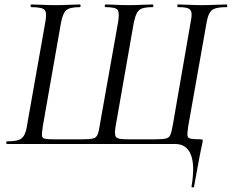

<svg xmlns="http://www.w3.org/2000/svg" viewBox="-20 -645 1038 860"><path d="M765 0H11Q8 0 8 -6Q8 -12 11 -12Q44 -12 61.5 -17.5Q79 -23 88 -39Q97 -55 101 -83L183 -546Q191 -589 179.5 -601Q168 -613 120 -613Q117 -613 117 -619Q117 -625 120 -625Q142 -625 169.5 -623.5Q197 -622 227 -622Q260 -622 288.5 -623.5Q317 -625 337 -625Q341 -625 341 -619Q341 -613 337 -613Q292 -613 276.5 -599Q261 -585 253 -542L172 -81Q167 -50 168 -38Q169 -26 181 -23.5Q193 -21 224 -21H349Q382 -21 396.5 -24.5Q411 -28 417 -42Q423 -56 427 -85L509 -546Q516 -589 506.5 -601Q497 -613 453 -613Q449 -613 449 -619Q449 -625 453 -625Q467 -625 485.5 -624Q504 -623 523.5 -622.5Q543 -622 557 -622Q587 -622 615 -623.5Q643 -625 664 -625Q667 -625 667 -619Q667 -613 664 -613Q634 -613 617.5 -607.5Q601 -602 593 -586.5Q585 -571 579 -542L498 -80Q493 -50 496.5 -38Q500 -26 515 -23.5Q530 -21 558 -21H675Q708 -21 723 -24.5Q738 -28 743.5 -41.5Q749 -55 754 -85L834 -546Q840 -575 837.5 -589Q835 -603 821.5 -608Q808 -613 778 -613Q774 -613 774 -619Q774 -625 778 -625Q799 -625 826.5 -623.5Q854 -622 885 -622Q916 -622 945 -623.5Q974 -625 995 -625Q998 -625 998 -619Q998 -613 995 -613Q963 -613 945 -607.5Q927 -602 918.5 -586.5Q910 -571 905 -542L823 -79Q819 -51 819.5 -39Q820 -27 833.5 -24Q847 -21 878 -21Q886 -21 887.5 -19Q889 -17 887 -6Q884 7 881 21Q878 35 874 56Q870 77 864 109.5Q858 142 849 192Q848 195 842.5 194.5Q837 194 838 190Q854 94 834.5 47Q815 0 765 0Z"/></svg>

Font: Cormorant Medium
Style: Italic
Weight: 500
Italic angle: -10°
Designer: Christian Thalmann (Catharsis Fonts)
Foundry: Catharsis Fonts
Version: Version 4.000